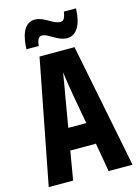

<svg xmlns="http://www.w3.org/2000/svg" viewBox="-136 -997 771 1071"><g transform="rotate(-15 250.0 -462.0)"><path d="M87 -775H158C161 -811 172 -827 190 -827C226 -827 268 -776 324 -776C374 -776 410 -824 413 -924H343C337 -888 330 -873 310 -873C267 -873 229 -923 174 -923C104 -923 89 -837 87 -775ZM8 0H149L177 -166H325L354 0H492L349 -717H147ZM227 -456C234 -495 245 -557 251 -598C256 -557 266 -497 273 -456L303 -291H199Z"/></g></svg>

Font: Noto Sans Mono ExtraCondensed ExtraBold
Style: Regular
Weight: 800
Width: 2
Designer: Monotype Design Team
Foundry: Monotype Imaging Inc.
Version: Version 2.014